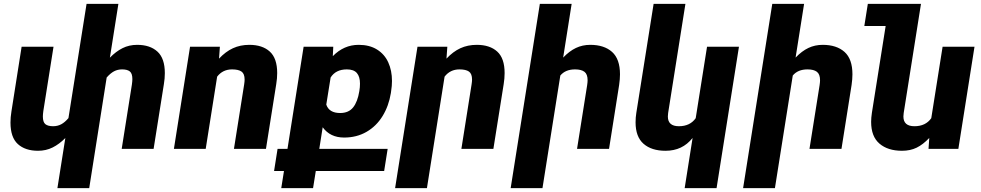

<svg xmlns="http://www.w3.org/2000/svg" viewBox="-20 -770 5073 993"><path d="M832.5 -391.6Q832.5 -364.3 827.6 -335L774.4 0H609.4L662.1 -332.5Q664.6 -350.6 664.6 -360.8Q664.6 -390.1 651.4 -400.6Q638.2 -411.1 611.3 -411.1Q588.4 -411.1 569.6 -401.1Q550.8 -391.1 531.7 -369.1L441.4 203.1H276.9L317.9 -56.2Q286.6 -24.4 252.2 -7.3Q217.8 9.8 176.8 9.8Q110.4 9.8 72.3 -24.9Q34.2 -59.6 34.2 -136.2Q34.2 -163.6 39.1 -193.4L91.8 -528.3H256.8L204.1 -195.8Q201.7 -177.7 201.7 -167.5Q201.7 -138.2 214.8 -127.7Q228 -117.2 254.9 -117.2Q277.8 -117.2 296.9 -127.4Q315.9 -137.7 334 -159.2L427.7 -750H592.3L548.3 -471.7Q579.6 -503.9 613.8 -521Q647.9 -538.1 689.5 -538.1Q755.9 -538.1 794.2 -503.2Q832.5 -468.3 832.5 -391.6Z M1103 -373.5 1043.9 0H879.4L962.9 -528.3H1117.2L1112.8 -466.8Q1146.5 -502.9 1184.6 -520.5Q1222.7 -538.1 1269.5 -538.1Q1336.9 -538.1 1375.2 -503.4Q1413.6 -468.8 1413.6 -392.1Q1413.6 -364.7 1408.7 -335L1355.5 0H1189.9L1242.7 -333Q1245.1 -348.6 1245.1 -358.4Q1245.1 -388.7 1229 -399.9Q1212.9 -411.1 1180.2 -411.1Q1131.8 -411.1 1103 -373.5Z M2007.3 -351.1Q2007.3 -326.2 2002.9 -298.8L2001.5 -288.6Q1990.7 -222.2 1958.7 -169.9Q1926.8 -117.7 1875.7 -88.1Q1824.7 -58.6 1759.8 -58.6Q1687.5 -58.6 1648.9 -111.8L1631.3 0H1984.9L1966.8 114.3H1613.3L1599.1 203.1H1434.6L1448.7 114.3H1397.5L1415.5 0H1466.8L1550.3 -528.3H1703.6L1701.2 -479.5Q1758.3 -538.1 1835 -538.1Q1891.1 -538.1 1929.9 -513.9Q1968.8 -489.7 1988 -447.5Q2007.3 -405.3 2007.3 -351.1ZM1841.8 -337.4Q1841.8 -373.5 1825.7 -392.3Q1809.6 -411.1 1773.9 -411.1Q1716.3 -411.1 1689.9 -369.1L1667.5 -229Q1682.1 -185.5 1739.3 -185.5Q1783.2 -185.5 1806.4 -214.6Q1829.6 -243.7 1838.4 -298.8Q1841.8 -318.8 1841.8 -337.4Z M2279.3 -373.5 2188 203.1H2023.4L2139.2 -528.3H2293.5L2289.1 -466.8Q2322.8 -502.9 2360.8 -520.5Q2398.9 -538.1 2445.8 -538.1Q2513.2 -538.1 2551.5 -503.4Q2589.8 -468.8 2589.8 -392.1Q2589.8 -364.7 2585 -335L2531.7 0H2366.2L2418.9 -333Q2421.4 -348.6 2421.4 -358.4Q2421.4 -388.7 2405.3 -399.9Q2389.2 -411.1 2356.4 -411.1Q2308.1 -411.1 2279.3 -373.5Z M2877.9 -379.4 2785.6 203.1H2621.1L2772 -750H2936.5L2892.6 -472.2Q2924.8 -505.9 2958.7 -522Q2992.7 -538.1 3032.7 -538.1Q3104.5 -538.1 3145.5 -501.5Q3186.5 -464.8 3186.5 -385.7Q3186.5 -360.8 3182.1 -330.6L3129.9 0H2964.4L3016.6 -329.1Q3019 -345.2 3019 -355Q3019 -386.2 3002.7 -398.7Q2986.3 -411.1 2954.1 -411.1Q2904.3 -411.1 2877.9 -379.4Z M3521 203.1 3562 -56.6Q3535.2 -22.9 3500.5 -6.6Q3465.8 9.8 3421.9 9.8Q3349.6 9.8 3308.3 -26.4Q3267.1 -62.5 3267.1 -137.2Q3267.1 -163.1 3271 -186.5L3360.4 -750H3524.9L3435.5 -185.5Q3434.1 -176.3 3434.1 -167.5Q3434.1 -117.2 3491.2 -117.2Q3548.8 -117.2 3578.1 -158.7L3636.7 -528.3H3801.8L3686 203.1Z M4080.1 -379.4 3987.8 203.1H3823.2L3974.1 -750H4138.7L4094.7 -472.2Q4127 -505.9 4160.9 -522Q4194.8 -538.1 4234.9 -538.1Q4306.6 -538.1 4347.7 -501.5Q4388.7 -464.8 4388.7 -385.7Q4388.7 -360.8 4384.3 -330.6L4332 0H4166.5L4218.8 -329.1Q4221.2 -345.2 4221.2 -355Q4221.2 -386.2 4204.8 -398.7Q4188.5 -411.1 4156.2 -411.1Q4106.4 -411.1 4080.1 -379.4Z M5020 -528.3 4936.5 0H4782.2L4786.1 -56.6Q4753.9 -22.5 4720.9 -6.3Q4688 9.8 4645 9.8Q4571.8 9.8 4528.6 -27.1Q4485.4 -64 4485.4 -139.6Q4485.4 -160.2 4489.3 -186.5L4560.5 -635.7H4450.2L4468.3 -750H4743.2L4725.1 -635.7L4653.8 -185.5Q4652.3 -176.3 4652.3 -167.5Q4652.3 -117.2 4709.5 -117.2Q4767.1 -117.2 4796.4 -158.7L4855 -528.3Z"/></svg>

Font: Mardoto Black
Style: Italic
Weight: 900
Italic angle: -12°
Designer: Christian Robertson, Vahan Hovhannisyan
Foundry: Google
Version: Version 1.000